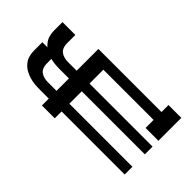

<svg xmlns="http://www.w3.org/2000/svg" viewBox="-215 -832 930 930"><g transform="rotate(-45 250.0 -367.5)"><path d="M79 0V-432H32V-520H79V-580Q79 -598 80.5 -616Q82 -634 87.5 -652Q93 -670 101.5 -685Q110 -700 124.5 -712.5Q139 -725 156 -730Q173 -735 191 -735H250V-647H191Q178 -647 166 -642.5Q154 -638 146.5 -628.5Q139 -619 135.5 -606Q132 -593 132 -580V-520H231V-432H132V0ZM217 0V-432H170V-520H217V-580Q217 -598 218.5 -616Q220 -634 225.5 -652Q231 -670 239.5 -685Q248 -700 262.5 -712.5Q277 -725 294 -730Q311 -735 329 -735H388V-647H329Q316 -647 304 -642.5Q292 -638 284.5 -628.5Q277 -619 273.5 -606Q270 -593 270 -580V-520H369V-432H270V0ZM310 0V-88H365V-432H317V-520H419V-88H467V0Z"/></g></svg>

Font: Iosevka Curly Semibold
Style: Regular
Weight: 600
Monospace: yes
Designer: Belleve Invis
Foundry: Belleve Invis
Version: Version 22.1.2; ttfautohint (v1.8.4)